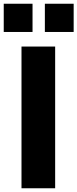

<svg xmlns="http://www.w3.org/2000/svg" viewBox="-35 -1007 414 1027"><path d="M0 0ZM80 -758H260V0H80ZM205 -987H359V-836H205ZM-15 -987H139V-836H-15Z"/></svg>

Font: Biryani Heavy
Style: Regular
Weight: 900
Designer: Dan Reynolds and Mathieu Réguer
Foundry: Dan Reynolds and Mathieu Réguer
Version: Version 1.003; ttfautohint (v1.1) -l 5 -r 5 -G 72 -x 0 -D la